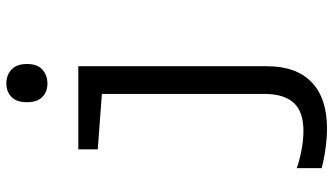

<svg xmlns="http://www.w3.org/2000/svg" viewBox="-242 -560 1047 603"><g transform="rotate(-90 281.5 -258.5)"><path d="M321 -633Q295 -633 278.5 -649Q262 -665 262 -697Q262 -730 278.5 -746Q295 -762 321 -762Q347 -762 364.5 -746Q382 -730 382 -697Q382 -664 364 -648.5Q346 -633 321 -633ZM180 245Q149 245 114 240Q79 235 55 228V150Q80 159 112 165Q144 171 172 171Q232 171 260 140.5Q288 110 288 48V-462L114 -475V-536H375V56Q375 149 324.5 197Q274 245 180 245Z"/></g></svg>

Font: Noto Sans Mono SemiCondensed
Style: Regular
Weight: 400
Width: 4
Designer: Monotype Design Team
Foundry: Monotype Imaging Inc.
Version: Version 2.014